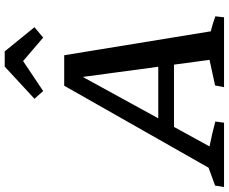

<svg xmlns="http://www.w3.org/2000/svg" viewBox="-126 -850 947 794"><g transform="rotate(-90 347.0 -453.5)"><path d="M614 -55Q630 -51 646 -46Q662 -41 676 -36L672 0H383L390 -37L496 -60L420 -624L445 -620L138 -60Q164 -55 189.5 -49Q215 -43 241 -36L236 0H-30L-24 -37L50 -64L389 -661H515ZM172 -207 203 -272H533L540 -207ZM531 -907 631 -784 588 -748 491 -831 367 -748 335 -784 468 -907Z"/></g></svg>

Font: Piazzolla Thin SemiBold
Style: Italic
Weight: 600
Italic angle: -11.3°
Version: Version 2.005